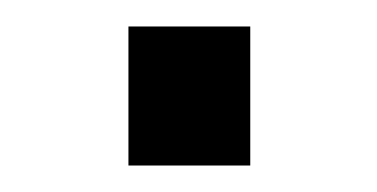

<svg xmlns="http://www.w3.org/2000/svg" viewBox="-20 -125 285 145"><path d="M169 -105H77V0H169Z"/></svg>

Font: Mission
Style: Regular
Weight: 400
Version: Version 1.000;FEAKit 1.0